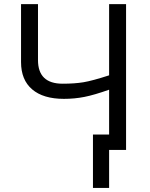

<svg xmlns="http://www.w3.org/2000/svg" viewBox="-20 -734 735 940"><path d="M166 -439.9Q166 -324.2 286.6 -324.2Q345.2 -324.2 388.4 -331.3Q431.6 -338.4 514.2 -365.2V-713.9H597.2V0H514.2V186H435.1V-75.2H514.2V-294.9Q441.4 -269 393.1 -259.5Q344.7 -250 293 -250Q191.9 -250 137.5 -296.4Q83 -342.8 83 -430.2V-713.9H166Z"/></svg>

Font: OpenSans
Style: Regular
Weight: 400
Foundry: Ascender Corporation
Version: Version 1.10